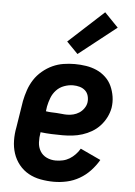

<svg xmlns="http://www.w3.org/2000/svg" viewBox="-55 -814 609 864"><g transform="rotate(5 250.0 -382.0)"><path d="M221 8Q191 8 161 2.5Q131 -3 106 -17Q81 -31 63 -53.5Q45 -76 36 -103.5Q27 -131 26.5 -161.5Q26 -192 32 -222L51 -342Q56 -367 64.5 -392Q73 -417 87.5 -439.5Q102 -462 123.5 -480Q145 -498 169 -509Q193 -520 218.5 -524Q244 -528 269 -528Q295 -528 320.5 -524Q346 -520 368.5 -510Q391 -500 409 -483Q427 -466 437 -444Q447 -422 451 -397Q455 -372 451 -346Q447 -324 436.5 -303Q426 -282 410 -264.5Q394 -247 373.5 -235Q353 -223 331 -216Q309 -209 286.5 -206.5Q264 -204 242 -204Q217 -204 192 -205Q167 -206 142 -209V-207Q138 -185 139 -163Q140 -141 150.5 -123.5Q161 -106 180 -97Q199 -88 221 -88Q237 -88 253 -91.5Q269 -95 283 -103.5Q297 -112 309 -124.5Q321 -137 329 -151L421 -108Q406 -82 384.5 -59Q363 -36 336 -20.5Q309 -5 279.5 1.5Q250 8 221 8ZM254 -298Q268 -298 282 -301.5Q296 -305 308.5 -313Q321 -321 330 -334Q339 -347 341 -361Q343 -376 339 -390.5Q335 -405 324.5 -414.5Q314 -424 299.5 -428Q285 -432 270 -432Q250 -432 229.5 -424.5Q209 -417 194.5 -401.5Q180 -386 172.5 -366.5Q165 -347 161 -327L158 -305Q170 -303 182 -302.5Q194 -302 206 -301.5Q218 -301 230 -299.5Q242 -298 254 -298ZM277 -574 226 -626 385 -772 447 -708Z"/></g></svg>

Font: Iosevka SS04
Style: Bold Italic
Weight: 700
Italic angle: -9°
Monospace: yes
Designer: Belleve Invis
Foundry: Belleve Invis
Version: Version 19.0.0; ttfautohint (v1.8.4)